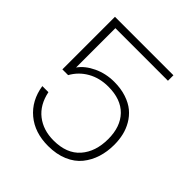

<svg xmlns="http://www.w3.org/2000/svg" viewBox="-193 -848 991 991"><g transform="rotate(45 302.5 -353.0)"><path d="M83 -710.9H509.8V-670.9H126V-383.8Q153.3 -422.4 205.3 -446.8Q257.3 -471.2 317.9 -471.2Q367.2 -471.2 406.7 -458Q446.3 -444.8 472.4 -423.1Q498.5 -401.4 515.9 -371.3Q533.2 -341.3 540.5 -309.1Q547.9 -276.9 547.9 -241.2Q547.9 -190.9 534.2 -147.7Q520.5 -104.5 492.7 -69.8Q464.8 -35.2 418 -15.1Q371.1 4.9 310.1 4.9Q212.4 4.9 148.7 -48.3Q85 -101.6 70.8 -192.9H115.2Q130.9 -116.2 182.6 -75.7Q234.4 -35.2 310.1 -35.2Q406.2 -35.2 455.6 -91.6Q504.9 -147.9 504.9 -240.2Q504.9 -330.1 455.6 -381.1Q406.2 -432.1 314 -432.1Q250.5 -432.1 201.2 -404.1Q151.9 -376 125 -327.1H83Z"/></g></svg>

Font: SVN-Poppins ExtraLight
Style: Regular
Weight: 200
Designer: Ninad Kale (Devanagari), Jonny Pinhorn (Latin)
Foundry: Indian Type Foundry
Version: Version 3.002 2017